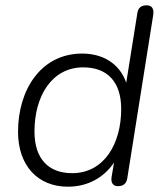

<svg xmlns="http://www.w3.org/2000/svg" viewBox="-20 -696 615 724"><path d="M236 8C312 8 372 -27 410 -83L401 -30C397 -7 406 6 425 6C445 6 457 -4 460 -24L558 -641C561 -664 552 -676 533 -676C513 -676 501 -667 498 -647L456 -384C430 -459 365 -494 290 -494C134 -494 48 -357 48 -199C48 -71 123 8 236 8ZM252 -43C163 -43 110 -97 110 -200C110 -333 175 -442 294 -442C384 -442 437 -388 437 -285C437 -153 372 -43 252 -43Z"/></svg>

Font: SN Pro Light
Style: Italic
Weight: 300
Italic angle: -8.99998°
Designer: Tobias Whetton
Foundry: Supernotes
Version: Version 1.001;Glyphs 3.2 (3249)